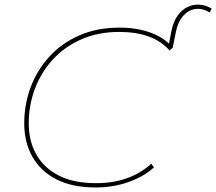

<svg xmlns="http://www.w3.org/2000/svg" viewBox="-20 -825 955 848"><path d="M402 3Q300 3 230 -32.5Q160 -68 123.5 -132Q87 -196 87 -280Q87 -364 115.5 -440Q144 -516 198.5 -575.5Q253 -635 331 -669Q409 -703 508 -703Q587 -703 647.5 -680Q708 -657 743 -615L729 -602Q693 -643 637.5 -663.5Q582 -684 506 -684Q415 -684 341 -652Q267 -620 215 -564Q163 -508 135 -435Q107 -362 107 -280Q107 -202 140.5 -142.5Q174 -83 240 -49.5Q306 -16 404 -16Q481 -16 542.5 -38.5Q604 -61 648 -102L660 -86Q617 -46 549 -21.5Q481 3 402 3ZM723 -615 737 -687Q745 -728 763.5 -754.5Q782 -781 807 -793.5Q832 -806 860 -804.5Q888 -803 915 -787L906 -770Q873 -790 842 -785Q811 -780 788.5 -754.5Q766 -729 757 -685L743 -615Z"/></svg>

Font: Montserrat Thin Thin
Style: Italic
Weight: 250
Italic angle: -11.3°
Version: Version 9.000